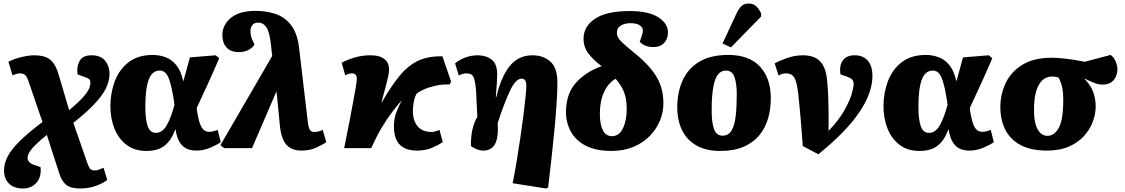

<svg xmlns="http://www.w3.org/2000/svg" viewBox="-20 -844 6410 1094"><path d="M111 230Q59 230 31 202Q3 174 3 128Q3 87 24 47Q45 7 93 -40.5Q141 -88 222 -149L141 -385Q132 -410 121 -418Q110 -426 94 -426Q83 -426 72.5 -422.5Q62 -419 51 -415L28 -492Q46 -502 72 -510.5Q98 -519 126 -524Q154 -529 174 -529Q234 -529 265.5 -504.5Q297 -480 316 -413L374 -216Q424 -258 450 -286.5Q476 -315 485.5 -335Q495 -355 495 -371Q495 -384 489.5 -391Q484 -398 466 -404L422 -420Q415 -462 433 -495.5Q451 -529 502 -529Q553 -529 578.5 -498.5Q604 -468 604 -421Q604 -390 589 -352.5Q574 -315 530 -264.5Q486 -214 398 -144L478 86Q487 112 495.5 119.5Q504 127 519 127Q530 127 538.5 124.5Q547 122 570 112L591 181Q570 199 528 214.5Q486 230 437 230Q382 230 357 209Q332 188 319 148L247 -75Q188 -28 162.5 2.5Q137 33 137 55Q137 68 145.5 78Q154 88 172 95L211 108Q217 164 188 197Q159 230 111 230Z M815 16Q746 16 700.5 -19Q655 -54 632 -111.5Q609 -169 609 -239Q609 -315 634.5 -382Q660 -449 713.5 -490Q767 -531 851 -531Q887 -531 922 -518.5Q957 -506 984 -473.5Q1011 -441 1024 -382H1025Q1033 -411 1042 -443.5Q1051 -476 1062 -517L1209 -529L1229 -512Q1195 -433 1162.5 -362Q1130 -291 1101 -229L1103 -209Q1114 -142 1129.5 -117.5Q1145 -93 1171 -93Q1183 -93 1194 -95.5Q1205 -98 1220 -104L1238 -34Q1217 -19 1178.5 -2.5Q1140 14 1098 14Q1070 14 1046.5 4.5Q1023 -5 1005.5 -31Q988 -57 980 -107H979Q957 -46 919 -15Q881 16 815 16ZM868 -87Q906 -87 930.5 -131Q955 -175 974 -246L971 -270Q956 -366 939 -404Q922 -442 890 -442Q847 -442 827.5 -390.5Q808 -339 808 -236Q808 -163 821.5 -125Q835 -87 868 -87Z M1698 14Q1642 14 1612.5 -18.5Q1583 -51 1575 -126L1556 -320L1553 -318L1416 0H1257L1236 -17L1531 -525L1524 -588Q1516 -662 1498 -688.5Q1480 -715 1451 -715Q1428 -715 1417.5 -701Q1407 -687 1407 -666Q1407 -647 1412 -631.5Q1417 -616 1425 -602L1430 -590Q1420 -573 1397 -560Q1374 -547 1341 -547Q1294 -547 1270.5 -574Q1247 -601 1247 -643Q1247 -702 1295.5 -742Q1344 -782 1436 -782Q1497 -782 1550 -764.5Q1603 -747 1638.5 -701Q1674 -655 1684 -572L1734 -148Q1737 -120 1744.5 -106Q1752 -92 1772 -92Q1794 -92 1819 -104L1839 -34Q1816 -18 1780 -2Q1744 14 1698 14Z M2356 14Q2217 14 2225 -139Q2227 -173 2238 -203Q2249 -233 2270 -274Q2239 -238 2211.5 -201.5Q2184 -165 2155.5 -117.5Q2127 -70 2095 0H1941Q1978 -184 1994 -272.5Q2010 -361 2012 -378Q2015 -407 2008 -416.5Q2001 -426 1985 -426Q1969 -426 1947 -415L1927 -486Q1952 -501 1996.5 -515Q2041 -529 2090 -529Q2146 -529 2173.5 -505Q2201 -481 2196 -433Q2194 -414 2182 -367.5Q2170 -321 2154 -263L2156 -262Q2208 -352 2255.5 -410.5Q2303 -469 2361 -497Q2419 -525 2501 -523L2550 -380L2543 -363Q2497 -364 2458.5 -355Q2420 -346 2392 -333Q2364 -320 2352 -308Q2342 -286 2338.5 -268.5Q2335 -251 2333 -225Q2329 -167 2355.5 -129.5Q2382 -92 2441 -92Q2456 -92 2484 -104L2503 -34Q2479 -18 2442 -2Q2405 14 2356 14Z M3092 230 2901 200Q2913 142 2924 74.5Q2935 7 2945 -60Q2955 -127 2962.5 -187Q2970 -247 2974.5 -291.5Q2979 -336 2979 -356Q2979 -396 2952 -396Q2919 -396 2886.5 -328Q2854 -260 2816 -144Q2821 -60 2800.5 -23Q2780 14 2733 14Q2713 14 2692 4.5Q2671 -5 2663 -12Q2663 -71 2673 -111Q2683 -151 2700 -178Q2696 -244 2695 -274Q2694 -304 2693 -322Q2688 -382 2678.5 -404Q2669 -426 2639 -426Q2617 -426 2594 -414L2573 -483Q2598 -504 2632 -516.5Q2666 -529 2702 -529Q2748 -529 2780.5 -505Q2813 -481 2813 -418Q2813 -398 2811 -370.5Q2809 -343 2805 -292L2808 -291Q2836 -409 2885.5 -469Q2935 -529 3014 -529Q3075 -529 3115.5 -493.5Q3156 -458 3156 -374Q3156 -326 3151.5 -255.5Q3147 -185 3139 -102Q3131 -19 3121.5 65.5Q3112 150 3103 225Z M3464 16Q3375 16 3317.5 -14Q3260 -44 3232.5 -94.5Q3205 -145 3205 -205Q3205 -308 3260.5 -371Q3316 -434 3408 -467Q3360 -503 3332.5 -539.5Q3305 -576 3305 -624Q3305 -693 3370 -737Q3435 -781 3568 -781Q3676 -781 3731 -745.5Q3786 -710 3786 -659Q3786 -640 3778 -620.5Q3770 -601 3751.5 -588.5Q3733 -576 3700 -576Q3677 -576 3657 -584Q3637 -592 3625 -606Q3634 -630 3638.5 -645Q3643 -660 3643 -671Q3643 -688 3625 -700Q3607 -712 3571 -712Q3542 -712 3518.5 -699Q3495 -686 3495 -657Q3495 -643 3502.5 -629.5Q3510 -616 3530.5 -597Q3551 -578 3589 -547Q3673 -481 3716.5 -413.5Q3760 -346 3760 -255Q3760 -204 3740 -156Q3720 -108 3682 -69Q3644 -30 3589 -7Q3534 16 3464 16ZM3467 -68Q3508 -68 3529.5 -113Q3551 -158 3551 -223Q3551 -282 3535 -321Q3519 -360 3488 -395Q3468 -385 3447 -360.5Q3426 -336 3412 -294.5Q3398 -253 3398 -194Q3398 -136 3415 -102Q3432 -68 3467 -68Z M4084 16Q4002 16 3947.5 -15.5Q3893 -47 3866 -103Q3839 -159 3839 -233Q3839 -317 3869 -384.5Q3899 -452 3963 -491.5Q4027 -531 4130 -531Q4248 -531 4310 -465Q4372 -399 4372 -283Q4372 -223 4356.5 -169.5Q4341 -116 4307 -74Q4273 -32 4218 -8Q4163 16 4084 16ZM4097 -71Q4131 -71 4148.5 -100.5Q4166 -130 4172 -183.5Q4178 -237 4178 -307Q4178 -368 4165 -405Q4152 -442 4116 -442Q4091 -442 4073 -422Q4055 -402 4045 -352Q4035 -302 4035 -213Q4035 -146 4048.5 -108.5Q4062 -71 4097 -71ZM4145 -574 4097 -596 4176 -766Q4190 -796 4205.5 -810Q4221 -824 4247 -824Q4272 -824 4289 -808Q4306 -792 4317 -767V-750Z M4643 35 4554 -12Q4550 -63 4547.5 -100Q4545 -137 4542 -168.5Q4539 -200 4536 -233.5Q4533 -267 4528 -313Q4522 -361 4513.5 -385Q4505 -409 4491.5 -417.5Q4478 -426 4457 -426Q4450 -426 4439.5 -423.5Q4429 -421 4416 -414L4394 -483Q4419 -497 4464 -513Q4509 -529 4556 -529Q4591 -529 4620.5 -517Q4650 -505 4669 -473Q4688 -441 4693 -383Q4697 -344 4699 -293.5Q4701 -243 4701.5 -191.5Q4702 -140 4701 -98Q4759 -159 4790 -213.5Q4821 -268 4832.5 -307.5Q4844 -347 4844 -364Q4844 -380 4837 -389Q4830 -398 4809 -406L4769 -420Q4761 -471 4782.5 -500Q4804 -529 4850 -529Q4897 -529 4924 -499Q4951 -469 4951 -411Q4951 -314 4875 -202.5Q4799 -91 4643 35Z M5220 16Q5151 16 5105.5 -19Q5060 -54 5037 -111.5Q5014 -169 5014 -239Q5014 -315 5039.5 -382Q5065 -449 5118.5 -490Q5172 -531 5256 -531Q5292 -531 5327 -518.5Q5362 -506 5389 -473.5Q5416 -441 5429 -382H5430Q5438 -411 5447 -443.5Q5456 -476 5467 -517L5614 -529L5634 -512Q5600 -433 5567.5 -362Q5535 -291 5506 -229L5508 -209Q5519 -142 5534.5 -117.5Q5550 -93 5576 -93Q5588 -93 5599 -95.5Q5610 -98 5625 -104L5643 -34Q5622 -19 5583.5 -2.5Q5545 14 5503 14Q5475 14 5451.5 4.5Q5428 -5 5410.5 -31Q5393 -57 5385 -107H5384Q5362 -46 5324 -15Q5286 16 5220 16ZM5273 -87Q5311 -87 5335.5 -131Q5360 -175 5379 -246L5376 -270Q5361 -366 5344 -404Q5327 -442 5295 -442Q5252 -442 5232.5 -390.5Q5213 -339 5213 -236Q5213 -163 5226.5 -125Q5240 -87 5273 -87Z M5945 14Q5851 14 5791.5 -19.5Q5732 -53 5705 -111.5Q5678 -170 5680 -244Q5682 -315 5713.5 -377Q5745 -439 5809 -477Q5873 -515 5973 -515Q6001 -515 6038.5 -511Q6076 -507 6109.5 -501.5Q6143 -496 6161 -492L6308 -531Q6327 -518 6337 -493.5Q6347 -469 6347 -448Q6347 -434 6340.5 -413.5Q6334 -393 6315 -377.5Q6296 -362 6260 -362Q6238 -362 6211.5 -373Q6185 -384 6161 -396L6160 -394Q6225 -330 6223 -231Q6222 -192 6206 -149Q6190 -106 6156.5 -69Q6123 -32 6071 -9Q6019 14 5945 14ZM5948 -70Q5985 -70 6010 -110.5Q6035 -151 6038 -246Q6040 -316 6031 -351.5Q6022 -387 6010 -403Q5991 -408 5976 -408Q5928 -408 5901.5 -364.5Q5875 -321 5872 -241Q5869 -153 5890 -111.5Q5911 -70 5948 -70Z"/></svg>

Font: Literata 12pt ExtraBold
Style: Italic
Weight: 800
Italic angle: -2°
Designer: Latin by Veronika Burian and Jose Scaglione. Greek by Irene Vlachou. Cyrillic by Vera Evstafieva
Foundry: TypeTogether
Version: Version 3.002